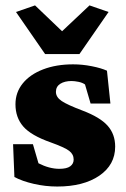

<svg xmlns="http://www.w3.org/2000/svg" viewBox="-20 -681 464 709"><path d="M191.4 7.8Q147.5 7.8 105 -2Q62.5 -11.7 33.2 -27.3L28.3 -148.4H101.6L122.1 -78.1Q162.1 -57.6 199.2 -57.6Q226.6 -57.6 239.3 -66.9Q252 -76.2 252 -91.8Q252 -111.3 235.4 -124Q218.8 -136.7 167 -155.3Q94.7 -180.7 65.9 -213.9Q37.1 -247.1 37.1 -295.9Q37.1 -339.8 64 -373Q90.8 -406.2 139.2 -424.8Q187.5 -443.4 250 -443.4Q284.2 -443.4 318.8 -436.5Q353.5 -429.7 375 -419.9L387.7 -298.8H314.5L293.9 -369.1Q284.2 -376 269.5 -378.9Q254.9 -381.8 244.1 -381.8Q218.8 -381.8 202.6 -371.6Q186.5 -361.3 186.5 -341.8Q186.5 -322.3 207.5 -308.1Q228.5 -293.9 285.2 -272.5Q349.6 -248 377.4 -216.8Q405.3 -185.5 405.3 -139.6Q405.3 -72.3 346.7 -32.2Q288.1 7.8 191.4 7.8ZM380.9 -636.7 273.4 -481.4H146.5L39.1 -636.7L109.4 -661.1L243.2 -533.2H174.8L310.5 -661.1Z"/></svg>

Font: Crimson Pro Black
Style: Regular
Weight: 900
Designer: Jacques Le Bailly
Foundry: Baron von Fonthausen
Version: Version 1.003